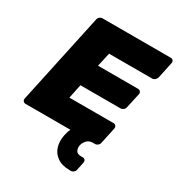

<svg xmlns="http://www.w3.org/2000/svg" viewBox="-211 -837 1109 1194"><g transform="rotate(30 343.0 -240.0)"><path d="M470 220Q414 220 379.5 196Q345 172 333.5 132.5Q322 93 332 47Q335 34 338.5 22Q342 10 348 0H26Q15 0 8.5 -7.5Q2 -15 4 -26L143 -674Q145 -685 154 -692.5Q163 -700 174 -700H664Q675 -700 681 -692.5Q687 -685 685 -674L660 -556Q657 -546 648 -538Q639 -530 628 -530H319L297 -431H584Q595 -431 601.5 -423.5Q608 -416 606 -405L582 -297Q580 -286 570.5 -278.5Q561 -271 550 -271H263L242 -170H559Q570 -170 576 -162Q582 -154 580 -143L555 -26Q553 -15 544 -7.5Q535 0 524 0H507Q480 1 465 18.5Q450 36 446 55Q442 75 450.5 92.5Q459 110 489 110H500Q511 110 516.5 117.5Q522 125 520 136L508 194Q506 205 497 212.5Q488 220 477 220Z"/></g></svg>

Font: Rubik ExtraBold
Style: Italic
Weight: 800
Italic angle: -12°
Designer: Hubert and Fischer
Foundry: Hubert and Fischer
Version: Version 2.300;gftools[0.9.30]